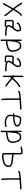

<svg xmlns="http://www.w3.org/2000/svg" viewBox="2273 -2841 658 5244"><g transform="rotate(90 2602.0 -219.0)"><path d="M394 -485 384 -482C375.3 -480 366.7 -475 358 -467C334 -447.4 329.7 -443.5 306 -409C279.4 -369.7 251.9 -328.6 228 -285C186.9 -332.3 150.4 -388.8 118 -442C108.7 -459.3 100.3 -472 93 -480L84 -491C68.4 -509.7 37.1 -483.9 55 -466L64 -455C69.3 -449 76 -438.3 84 -423C93.3 -407 104.3 -389 117 -369C143.3 -326.1 174.9 -286.5 207 -248C185.5 -211.2 159.2 -169.3 141 -133C118.1 -88.6 94.5 -49.9 73 -10L66 4C55.9 27.7 92.3 44.2 101 21L108 8C112.7 -0.7 117.7 -10.3 123 -21C137.2 -51.5 158.2 -81.4 176 -116C191.6 -147.3 215.2 -184.5 234 -217C255.7 -189.2 315 -111.9 329 -95C351.6 -69.1 367.9 -41.7 387 -15C399.9 7.6 432.5 -14.2 420 -36C407.9 -52.9 397.9 -70.2 384.5 -88C354.1 -128.6 294 -206.1 254 -253L255 -254C280.4 -300.9 308.5 -345.3 338 -386C351.3 -405.3 360.3 -417 365 -421C372.2 -427.4 384.3 -442.6 394 -445L404 -447C426.8 -453.5 418 -491.8 394 -485Z M635 -365V-372C652.1 -389.1 670 -403.7 697 -412L723 -420C731.7 -422 739 -423.7 745 -425C759.9 -427.7 775.3 -432.8 791 -425C793.7 -419 795.7 -412.3 797 -405C800.8 -389.8 804.5 -384.6 800 -368C794.1 -347.4 777.2 -313.6 765 -298C754.8 -285.2 745.8 -276.7 738 -265C735.3 -265.7 733 -266 731 -266H580C573.3 -266 567 -265.7 561 -265C529.2 -258.2 522 -220.5 522 -182C522.7 -177.3 523 -171 523 -163V-68C523 -62 523.3 -56.3 524 -51C527.8 -33.8 552.6 -20 575 -20H696C706.6 -20 715 -28.4 715 -39C715 -49.6 706.6 -59 696 -59H576C574 -59 569.7 -60 563 -62C563 -62.7 562.7 -63 562 -63V-163C562 -171.7 561.7 -179 561 -185C561 -195.8 561.9 -218.9 568 -225C568 -225.7 568.3 -226 569 -226C572.3 -226.7 576 -227 580 -227H709C693.3 -204.5 678.3 -179.9 669 -150C661.5 -126.1 659.4 -119.2 671 -96C685 -66.3 711.6 -53.5 745 -44C760.9 -40.6 796.6 -36.7 814 -34L842 -32C850.7 -31.3 858.7 -31 866 -31C874 -29.7 881.3 -29.3 888 -30H941C951.6 -30 960 -39.4 960 -50C960 -60.6 951.6 -69 941 -69H886C872.5 -67.1 858.5 -70 844 -71L818 -73C768.3 -80.7 716.3 -79.1 702 -122C710.6 -164.8 734.4 -196.2 756 -225.5C777.8 -255 804.3 -278 821 -316C832.5 -339 846.1 -363.8 840 -392C836.9 -405.9 832.4 -428 827 -440C819.2 -458.5 786.2 -473 758 -467C742.6 -463.6 730.3 -462.6 713 -458C682.2 -449.2 652.4 -437.8 630 -420.5C615.7 -409.5 596 -392.9 596 -372V-365C596 -354.4 604.4 -345 615 -345C625.6 -345 635 -354.4 635 -365Z M1101 -91C1101 -94.3 1101.3 -97.3 1102 -100C1103.3 -117.3 1106 -148 1110 -192C1112.3 -230.9 1121.9 -314.3 1124 -321C1132.1 -332.6 1140.1 -358.2 1147 -372L1159 -396C1164.5 -409.8 1171.2 -414.9 1182 -423C1194.6 -432 1202 -429.9 1227 -431C1257.1 -432.3 1261.9 -433.9 1279 -423C1296.2 -411.5 1310.1 -394.9 1320 -375L1336 -343C1339.3 -334.3 1342 -323.7 1344 -311C1348.3 -279.6 1360.1 -249.6 1354 -216C1350.9 -197.4 1344 -168 1332 -156C1300.1 -124.1 1255.3 -114.2 1197 -104C1155.9 -95.8 1147.7 -92 1115 -92C1109.7 -92 1105 -91.7 1101 -91ZM1060 -464V90L1079 88C1084.2 88 1092.2 90 1096.5 90H1099V-52C1104.3 -52.7 1110 -53 1116 -53C1125.3 -53 1135.7 -53.7 1147 -55C1244 -73.2 1359.7 -82.7 1384 -173C1388 -188.3 1391 -200.7 1393 -210C1398.2 -249 1388.1 -281.1 1383 -317C1377.6 -349.5 1367.5 -366.6 1355 -393C1341.1 -418.3 1323.5 -439.5 1301 -455C1277.6 -470.6 1263.8 -472.8 1226 -470C1191 -468.7 1180.4 -469.5 1160 -455C1143.3 -443.9 1133.5 -432 1124 -413C1114.9 -394.7 1107.6 -382.5 1100 -361C1100 -360.3 1099.7 -359.3 1099 -358V-464C1099 -474.3 1089.6 -484 1079.5 -484C1069.4 -484 1060 -474.3 1060 -464Z M1607 -365V-372C1624.1 -389.1 1642 -403.7 1669 -412L1695 -420C1703.7 -422 1711 -423.7 1717 -425C1731.9 -427.7 1747.3 -432.8 1763 -425C1765.7 -419 1767.7 -412.3 1769 -405C1772.8 -389.8 1776.5 -384.6 1772 -368C1766.1 -347.4 1749.2 -313.6 1737 -298C1726.8 -285.2 1717.8 -276.7 1710 -265C1707.3 -265.7 1705 -266 1703 -266H1552C1545.3 -266 1539 -265.7 1533 -265C1501.2 -258.2 1494 -220.5 1494 -182C1494.7 -177.3 1495 -171 1495 -163V-68C1495 -62 1495.3 -56.3 1496 -51C1499.8 -33.8 1524.6 -20 1547 -20H1668C1678.6 -20 1687 -28.4 1687 -39C1687 -49.6 1678.6 -59 1668 -59H1548C1546 -59 1541.7 -60 1535 -62C1535 -62.7 1534.7 -63 1534 -63V-163C1534 -171.7 1533.7 -179 1533 -185C1533 -195.8 1533.9 -218.9 1540 -225C1540 -225.7 1540.3 -226 1541 -226C1544.3 -226.7 1548 -227 1552 -227H1681C1665.3 -204.5 1650.3 -179.9 1641 -150C1633.5 -126.1 1631.4 -119.2 1643 -96C1657 -66.3 1683.6 -53.5 1717 -44C1732.9 -40.6 1768.6 -36.7 1786 -34L1814 -32C1822.7 -31.3 1830.7 -31 1838 -31C1846 -29.7 1853.3 -29.3 1860 -30H1913C1923.6 -30 1932 -39.4 1932 -50C1932 -60.6 1923.6 -69 1913 -69H1858C1844.5 -67.1 1830.5 -70 1816 -71L1790 -73C1740.3 -80.7 1688.3 -79.1 1674 -122C1682.6 -164.8 1706.4 -196.2 1728 -225.5C1749.8 -255 1776.3 -278 1793 -316C1804.5 -339 1818.1 -363.8 1812 -392C1808.9 -405.9 1804.4 -428 1799 -440C1791.2 -458.5 1758.2 -473 1730 -467C1714.6 -463.6 1702.3 -462.6 1685 -458C1654.2 -449.2 1624.4 -437.8 1602 -420.5C1587.7 -409.5 1568 -392.9 1568 -372V-365C1568 -354.4 1576.4 -345 1587 -345C1597.6 -345 1607 -354.4 1607 -365Z M2046 -509V-276C2028.2 -270.1 2026.4 -244.1 2046 -238V11C2046 21.6 2055.4 31 2066 31C2076.6 31 2085 21.6 2085 11V-161C2088.3 -162.3 2091 -164.7 2093 -168L2099 -178C2101.7 -182.7 2107 -189.3 2115 -198C2118.3 -194.7 2121.7 -191.7 2125 -189C2157 -159.9 2173.7 -144.2 2207.5 -115C2235.2 -91.1 2270.9 -68.8 2297 -48L2312 -35C2332.7 -20.2 2356.3 -49.9 2337 -66L2321 -78C2310.3 -86.7 2296.7 -96.7 2280 -108C2250.7 -128.7 2216.2 -159.6 2191 -182C2177 -194.4 2157.5 -210.5 2142 -226C2182.8 -270.5 2229.9 -324.8 2275 -358C2297.2 -374.7 2320 -388 2341 -402L2352 -410C2372.5 -424.6 2351.8 -456.9 2331 -443L2319 -435C2297.3 -420.5 2275 -406.4 2252 -390C2204.4 -353.8 2155.6 -298.6 2112 -251H2111C2100.3 -259.7 2091.7 -265.3 2085 -268V-509C2085 -519.6 2076.6 -528 2066 -528C2055.4 -528 2046 -519.6 2046 -509Z M2910 -437C2920.7 -437 2931.3 -437.3 2942 -438L2956 -439C2980.9 -442.1 2979.1 -481.1 2954 -478L2939 -477C2929 -476.3 2918.7 -476 2908 -476C2872.2 -473.9 2847.9 -471.1 2802 -470C2710.9 -465.7 2628.7 -456.4 2544 -447C2506.6 -441.8 2507.2 -442.5 2483 -428L2470 -419C2448.5 -406.7 2469.9 -371.9 2491 -387L2504 -395C2520.5 -406.5 2519.1 -404.4 2548 -408C2586 -412.2 2623.4 -416.2 2663 -420H2668V-160C2668 -61.4 2671.6 -30.1 2677 45L2678 59C2681.1 83.5 2720.2 80.2 2717 55L2716 42C2710.6 -33.3 2707 -62.2 2707 -160V-424C2765.4 -429.3 2853.1 -433.4 2910 -437Z M3161 -283V-287C3164.5 -332.9 3175.1 -369.7 3188 -402C3193.3 -416.2 3208.9 -432 3223 -432C3229.7 -432.7 3238 -433 3248 -433C3256.7 -433.7 3269.7 -432.3 3287 -429C3317.3 -424.5 3333.2 -423.8 3353 -413C3376.5 -400.3 3398 -389.4 3398 -354C3397.3 -350.7 3395.7 -346.7 3393 -342C3383.7 -330 3379.2 -323.1 3364 -317C3338.5 -305.2 3299.3 -296.6 3265 -293C3234.1 -289.9 3193.9 -283 3161 -283ZM3094 -243H3119C3116.3 -229.3 3114.9 -215.5 3114 -198C3107.1 -125.6 3123.5 -91.3 3174 -60C3200 -43.3 3221.7 -33 3239 -29C3266 -23.1 3295.8 -17 3327 -17C3365.9 -17 3397.8 -22.6 3426 -32L3437 -36C3462 -42.2 3448.7 -79.8 3425 -73L3414 -69C3406.7 -67 3398 -64.7 3388 -62C3369.6 -56.3 3350.2 -56 3326 -56C3314.7 -56 3302.7 -57 3290 -59C3248.6 -65.2 3231.7 -68.6 3195 -92C3162.7 -113.5 3156.7 -125.7 3152 -161C3150.2 -189.2 3155.2 -218.8 3158 -244C3164 -244 3170.3 -244.3 3177 -245C3237.3 -250.5 3301.7 -255.6 3352 -270C3370.6 -277.2 3393.8 -286 3407 -298C3418.8 -309.8 3434.7 -329.9 3436 -350C3442.2 -387.1 3419.4 -416.8 3398 -431C3381.4 -442 3359.5 -455 3337 -460C3320.1 -463.4 3266.6 -473.2 3246 -472C3236 -472 3227.7 -471.7 3221 -471C3189.2 -469 3163 -444.9 3152 -417C3137.7 -382 3126.6 -340.3 3123 -290C3122.3 -287.3 3122 -284.7 3122 -282H3094C3083.4 -282 3074 -273.6 3074 -263C3074 -252.4 3083.4 -243 3094 -243Z M3591 -91C3591 -94.3 3591.3 -97.3 3592 -100C3593.3 -117.3 3596 -148 3600 -192C3602.3 -230.9 3611.9 -314.3 3614 -321C3622.1 -332.6 3630.1 -358.2 3637 -372L3649 -396C3654.5 -409.8 3661.2 -414.9 3672 -423C3684.6 -432 3692 -429.9 3717 -431C3747.1 -432.3 3751.9 -433.9 3769 -423C3786.2 -411.5 3800.1 -394.9 3810 -375L3826 -343C3829.3 -334.3 3832 -323.7 3834 -311C3838.3 -279.6 3850.1 -249.6 3844 -216C3840.9 -197.4 3834 -168 3822 -156C3790.1 -124.1 3745.3 -114.2 3687 -104C3645.9 -95.8 3637.7 -92 3605 -92C3599.7 -92 3595 -91.7 3591 -91ZM3550 -464V90L3569 88C3574.2 88 3582.2 90 3586.5 90H3589V-52C3594.3 -52.7 3600 -53 3606 -53C3615.3 -53 3625.7 -53.7 3637 -55C3734 -73.2 3849.7 -82.7 3874 -173C3878 -188.3 3881 -200.7 3883 -210C3888.2 -249 3878.1 -281.1 3873 -317C3867.6 -349.5 3857.5 -366.6 3845 -393C3831.1 -418.3 3813.5 -439.5 3791 -455C3767.6 -470.6 3753.8 -472.8 3716 -470C3681 -468.7 3670.4 -469.5 3650 -455C3633.3 -443.9 3623.5 -432 3614 -413C3604.9 -394.7 3597.6 -382.5 3590 -361C3590 -360.3 3589.7 -359.3 3589 -358V-464C3589 -474.3 3579.6 -484 3569.5 -484C3559.4 -484 3550 -474.3 3550 -464Z M4214 14C4210 14 4205.3 13.3 4200 12V11C4198.7 2.3 4198 -4.3 4198 -9V-224C4231.8 -219.8 4257.4 -217.3 4293 -213C4314.3 -210.3 4409.7 -198.1 4430 -193C4462.2 -184.9 4507.8 -170.5 4502 -130L4500 -110C4500 -88.7 4496.2 -81.7 4487 -66C4470 -40.5 4460.9 -36 4428.5 -21.5C4379.7 0.3 4322.6 12.2 4260 17C4242.4 17 4228.7 15.5 4214 14ZM4261 56C4271 55.3 4281.7 54.3 4293 53C4349.7 42.4 4397.5 35.9 4445 14C4483.4 -3.7 4498.8 -12.6 4519 -45C4532.8 -65.1 4539 -78.5 4539 -108L4541 -126C4546.6 -193.8 4492.2 -217.4 4440 -230.5C4419.3 -235.7 4321.8 -249 4297 -252C4260.7 -254.9 4230.4 -257.5 4198 -264V-417C4195.6 -459.4 4196.4 -510 4154 -510C4131.9 -510 4113.2 -508 4093 -506C4068 -506 4054.8 -499.9 4032 -495C4010.8 -492 3979.7 -490.3 3984.5 -466.5C3987.4 -452.2 4001.3 -449.7 4016 -453C4042.4 -455.6 4067.9 -467 4095 -467C4108.3 -468.2 4121.5 -470 4135 -470C4141 -470.7 4147.3 -471 4154 -471C4158.2 -458.5 4158.1 -431.3 4159 -417V-263C4143.3 -254.6 4142.7 -234.4 4159 -227V-9C4159 -2.3 4159.7 6.3 4161 17C4165.9 43.6 4182.8 53 4212 53C4228.1 54.6 4241.9 56 4261 56Z M5090 -437C5100.7 -437 5111.3 -437.3 5122 -438L5136 -439C5160.9 -442.1 5159.1 -481.1 5134 -478L5119 -477C5109 -476.3 5098.7 -476 5088 -476C5052.2 -473.9 5027.9 -471.1 4982 -470C4890.9 -465.7 4808.7 -456.4 4724 -447C4686.6 -441.8 4687.2 -442.5 4663 -428L4650 -419C4628.5 -406.7 4649.9 -371.9 4671 -387L4684 -395C4700.5 -406.5 4699.1 -404.4 4728 -408C4766 -412.2 4803.4 -416.2 4843 -420H4848V-160C4848 -61.4 4851.6 -30.1 4857 45L4858 59C4861.1 83.5 4900.2 80.2 4897 55L4896 42C4890.6 -33.3 4887 -62.2 4887 -160V-424C4945.4 -429.3 5033.1 -433.4 5090 -437Z"/></g></svg>

Font: Just Breathe
Style: Regular
Weight: 400
Foundry: Cannot Into Space Fonts
Version: Version 0.72